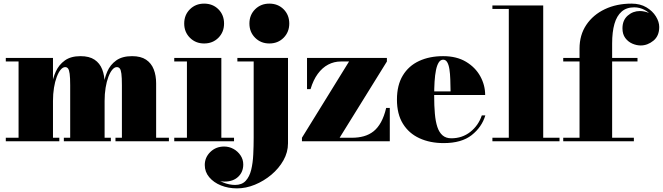

<svg xmlns="http://www.w3.org/2000/svg" viewBox="-20 -780 3660 1060"><path d="M272.5 -460V-19.5H307.5V0H12V-19.5H82.5V-440.5H12V-460ZM557.5 -319.5V-19.5H592V0H332.5V-19.5H367.5V-309.5Q367.5 -351.5 364.5 -373Q361.5 -394.5 355.5 -402Q349.5 -409.5 340 -409.5Q327 -409.5 315 -395.2Q303 -381 293.2 -355.2Q283.5 -329.5 278 -295.5Q272.5 -261.5 272.5 -222.5H259Q259 -261 265 -304Q271 -347 288 -384.8Q305 -422.5 338 -446.2Q371 -470 424.5 -470Q473 -470 502 -450.5Q531 -431 544.2 -397Q557.5 -363 557.5 -319.5ZM842 -319.5V-19.5H912.5V0H617.5V-19.5H653V-309.5Q653 -351.5 650.2 -373Q647.5 -394.5 641.2 -402Q635 -409.5 625 -409.5Q612 -409.5 600 -395.2Q588 -381 578.2 -355.2Q568.5 -329.5 563 -295.5Q557.5 -261.5 557.5 -222.5H545Q545 -261 550.5 -304Q556 -347 572.2 -384.8Q588.5 -422.5 621.5 -446.2Q654.5 -470 709 -470Q757.5 -470 786.5 -450.5Q815.5 -431 828.8 -397Q842 -363 842 -319.5Z M1107 -540Q1060 -540 1028.5 -571.5Q997 -603 997 -650Q997 -697.5 1028.5 -728.8Q1060 -760 1107 -760Q1154.5 -760 1185.8 -728.8Q1217 -697.5 1217 -650Q1217 -603 1185.8 -571.5Q1154.5 -540 1107 -540ZM1202 -460V-19.5H1272V0H942V-19.5H1012V-440.5H942V-460Z M1288.5 260Q1240.5 260 1200 243.8Q1159.5 227.5 1135 198.2Q1110.5 169 1110.5 131Q1110.5 89 1141.2 59Q1172 29 1217.5 29Q1245 29 1269 42.2Q1293 55.5 1308 78Q1323 100.5 1323 128Q1323 169.5 1295 196Q1267 222.5 1219.5 222.5Q1190 222.5 1165.5 208Q1141 193.5 1126.2 172.2Q1111.5 151 1111.5 131H1130.5Q1130.5 163.5 1153.8 188.2Q1177 213 1211 227Q1245 241 1278 241Q1315.5 241 1336.5 218.2Q1357.5 195.5 1366.8 157.5Q1376 119.5 1378.2 73Q1380.5 26.5 1380.5 -21V-440.5H1290.5V-460H1570V11.5Q1570 60.5 1544.8 105.2Q1519.5 150 1478 184.8Q1436.5 219.5 1387 239.8Q1337.5 260 1288.5 260ZM1467 -540Q1420 -540 1388.5 -571.5Q1357 -603 1357 -650Q1357 -697.5 1388.5 -728.8Q1420 -760 1467 -760Q1514.5 -760 1545.8 -728.8Q1577 -697.5 1577 -650Q1577 -603 1545.8 -571.5Q1514.5 -540 1467 -540Z M1647 0V-19.5L1907 -440.5H1861.5Q1824.5 -440.5 1792 -423.5Q1759.5 -406.5 1734.5 -372.5Q1709.5 -338.5 1694.5 -288H1675V-460H2116V-440.5L1855 -19.5H1923Q1959 -19.5 1989 -28Q2019 -36.5 2042.5 -55.2Q2066 -74 2083.5 -105.8Q2101 -137.5 2112 -184H2132V0Z M2429.5 10Q2354 10 2295.8 -16.8Q2237.5 -43.5 2204.5 -96.8Q2171.5 -150 2171.5 -230Q2171.5 -310 2203.8 -363.2Q2236 -416.5 2293.5 -443.2Q2351 -470 2426.5 -470Q2501 -470 2552.8 -439Q2604.5 -408 2631.5 -359Q2658.5 -310 2658.5 -255.5H2238V-275.5H2467.5Q2467 -310 2466 -341.5Q2465 -373 2461.2 -397.5Q2457.5 -422 2449.2 -436.2Q2441 -450.5 2426.5 -450.5Q2412 -450.5 2402.2 -435.2Q2392.5 -420 2387 -393Q2381.5 -366 2379.2 -329.5Q2377 -293 2377 -250Q2377 -196 2380.8 -152.8Q2384.5 -109.5 2394.5 -79.2Q2404.5 -49 2423.2 -32.8Q2442 -16.5 2471.5 -16.5Q2532 -16.5 2576.8 -52Q2621.5 -87.5 2640 -143H2659.5Q2640 -78 2584 -34Q2528 10 2429.5 10Z M2979 -750V-19.5H3069V0H2698.5V-19.5H2789V-730.5H2698.5V-750Z M3179.5 0V-511.5Q3179.5 -587 3217 -642.8Q3254.5 -698.5 3319.2 -729.2Q3384 -760 3466.5 -760Q3514.5 -760 3548.8 -739.5Q3583 -719 3601.2 -689.2Q3619.5 -659.5 3619.5 -631Q3619.5 -581.5 3587.2 -555.2Q3555 -529 3517 -529Q3494.5 -529 3471.2 -539Q3448 -549 3432.2 -570Q3416.5 -591 3416.5 -623.5Q3416.5 -668.5 3445.5 -693.8Q3474.5 -719 3512 -719Q3538 -719 3562.5 -708.5Q3587 -698 3602.8 -678.2Q3618.5 -658.5 3618.5 -631H3599.5Q3599.5 -661.5 3582.8 -686Q3566 -710.5 3539 -725Q3512 -739.5 3481.5 -739.5Q3439 -739.5 3412 -716Q3385 -692.5 3372.2 -648Q3359.5 -603.5 3359.5 -540V0ZM3089.5 0V-19.5H3479.5V0ZM3089.5 -440.5V-460H3499.5V-440.5Z"/></svg>

Font: Bodoni Moda Black
Style: Regular
Weight: 900
Version: Version 2.005